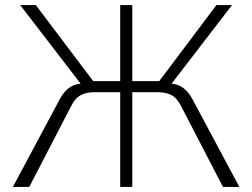

<svg xmlns="http://www.w3.org/2000/svg" viewBox="-20 -742 999 762"><path d="M611 -376C656 -374 678 -360 697 -324L865 0H930L744 -348C724 -385 698 -407 661 -410L901 -722H839L612 -420H505V-722H457V-420H350L122 -722H60L300 -410C263 -407 237 -385 217 -348L31 0H96L264 -324C283 -360 306 -374 350 -376H457V0H505V-376Z"/></svg>

Font: Perun ExtraLight
Style: Regular
Weight: 200
Foundry: Copyright (c) Stefan Peev, Context Ltd, 2016
Version: Version 1.089